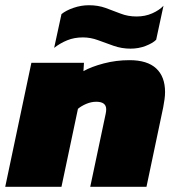

<svg xmlns="http://www.w3.org/2000/svg" viewBox="-36 -714 672 734"><path d="M463 -528Q429 -528 398 -539Q367 -550 338.5 -560.5Q310 -571 281 -571Q248 -571 221 -560Q194 -549 171 -531L199 -660Q216 -674 245 -684Q274 -694 304 -694Q339 -694 368 -683.5Q397 -673 425 -662Q453 -651 486 -651Q519 -651 546 -663Q573 -675 589 -692L561 -562Q548 -549 521 -538.5Q494 -528 463 -528ZM-16 0 84 -474H285L283 -442Q313 -459 360.5 -471.5Q408 -484 459 -484Q527 -484 561 -452.5Q595 -421 595 -362Q595 -349 593 -334.5Q591 -320 588 -304L524 0H309L368 -279Q369 -284 369.5 -288Q370 -292 370 -296Q370 -325 332 -325Q313 -325 294 -317Q275 -309 262 -298L199 0Z"/></svg>

Font: Kanit ExtraBold
Style: Italic
Weight: 800
Italic angle: -12°
Designer: Katatrad Team
Foundry: CadsonDemak
Version: Version 2.000; ttfautohint (v1.8.3)